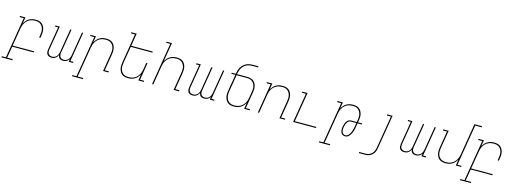

<svg xmlns="http://www.w3.org/2000/svg" viewBox="-57 -1837 8461 3155"><g transform="rotate(15 4173.0 -260.0)"><path d="M132 215H-54V196H17L133 -501H64V-520H157L139 -415Q154 -441 174 -463.5Q194 -486 220 -501Q246 -516 274.5 -522Q303 -528 331 -528Q359 -528 386.5 -521.5Q414 -515 435 -499Q456 -483 469 -459.5Q482 -436 488 -409Q494 -382 493 -353.5Q492 -325 487 -297L481 -260H460L466 -300Q471 -325 472 -351Q473 -377 468 -401Q463 -425 451 -446Q439 -467 420.5 -482Q402 -497 377.5 -503Q353 -509 327 -509Q303 -509 278 -504Q253 -499 230 -487Q207 -475 188 -456.5Q169 -438 156 -415.5Q143 -393 135.5 -369Q128 -345 124 -321L74 -19H441L438 0H71L38 196H132Z M739 8Q716 8 695.5 -0.5Q675 -9 663.5 -27Q652 -45 651 -68Q650 -91 654 -114L718 -501H666V-520H741L673 -110Q670 -91 672 -72.5Q674 -54 683.5 -39.5Q693 -25 710 -18Q727 -11 746 -11Q766 -11 785.5 -19Q805 -27 819.5 -42.5Q834 -58 842 -78Q850 -98 853 -117L920 -520H940L872 -110Q869 -91 871 -72.5Q873 -54 882.5 -39.5Q892 -25 909 -18Q926 -11 945 -11Q965 -11 984.5 -19Q1004 -27 1018.5 -42.5Q1033 -58 1041 -78Q1049 -98 1052 -117L1119 -520H1139L1056 -19H1108V0H1033L1040 -47Q1032 -34 1020.5 -23Q1009 -12 995.5 -5Q982 2 967 5Q952 8 938 8Q921 8 905.5 4Q890 0 878 -10Q866 -20 859.5 -34Q853 -48 850 -64Q843 -48 831.5 -34Q820 -20 805 -10Q790 0 773 4Q756 8 739 8Z M1332 215H1146V196H1217L1333 -501H1264V-520H1357L1339 -415Q1354 -441 1374 -463.5Q1394 -486 1420 -501Q1446 -516 1474.5 -522Q1503 -528 1531 -528Q1559 -528 1586.5 -521.5Q1614 -515 1635 -499Q1656 -483 1669 -459.5Q1682 -436 1688 -409Q1694 -382 1693 -353.5Q1692 -325 1687 -297L1641 -19H1710V0H1617L1666 -300Q1671 -325 1672 -351Q1673 -377 1668 -401Q1663 -425 1651 -446Q1639 -467 1620.5 -482Q1602 -497 1577.5 -503Q1553 -509 1527 -509Q1503 -509 1478 -504Q1453 -499 1430 -487Q1407 -475 1388 -456.5Q1369 -438 1356 -415.5Q1343 -393 1335.5 -369Q1328 -345 1324 -321L1238 196H1332Z M2042 8Q2014 8 1987 1.5Q1960 -5 1939 -21Q1918 -37 1905 -60.5Q1892 -84 1886 -111Q1880 -138 1881 -166.5Q1882 -195 1887 -223L1968 -716H1899V-735H1992L1957 -520H2324L2321 -501H1954L1907 -220Q1903 -195 1901.5 -169Q1900 -143 1905 -119Q1910 -95 1922 -74Q1934 -53 1953 -38Q1972 -23 1996.5 -17Q2021 -11 2047 -11Q2071 -11 2095.5 -16Q2120 -21 2143 -33Q2166 -45 2185 -63.5Q2204 -82 2217.5 -104.5Q2231 -127 2238.5 -151Q2246 -175 2250 -199L2268 -312H2289L2241 -19H2310V0H2217L2234 -105Q2220 -79 2199.5 -56.5Q2179 -34 2153 -19Q2127 -4 2098.5 2Q2070 8 2042 8Z M2450 0 2568 -716H2499V-735H2592L2539 -415Q2554 -441 2574 -463.5Q2594 -486 2620 -501Q2646 -516 2674.5 -522Q2703 -528 2731 -528Q2759 -528 2786.5 -521.5Q2814 -515 2835 -499Q2856 -483 2869 -459.5Q2882 -436 2888 -409Q2894 -382 2893 -353.5Q2892 -325 2887 -297L2841 -19H2910V0H2817L2866 -300Q2871 -325 2872 -351Q2873 -377 2868 -401Q2863 -425 2851 -446Q2839 -467 2820.5 -482Q2802 -497 2777.5 -503Q2753 -509 2727 -509Q2703 -509 2678 -504Q2653 -499 2630 -487Q2607 -475 2588 -456.5Q2569 -438 2556 -415.5Q2543 -393 2535.5 -369Q2528 -345 2524 -321L2471 0Z M3139 8Q3116 8 3095.5 -0.5Q3075 -9 3063.5 -27Q3052 -45 3051 -68Q3050 -91 3054 -114L3118 -501H3066V-520H3141L3073 -110Q3070 -91 3072 -72.5Q3074 -54 3083.5 -39.5Q3093 -25 3110 -18Q3127 -11 3146 -11Q3166 -11 3185.5 -19Q3205 -27 3219.5 -42.5Q3234 -58 3242 -78Q3250 -98 3253 -117L3320 -520H3340L3272 -110Q3269 -91 3271 -72.5Q3273 -54 3282.5 -39.5Q3292 -25 3309 -18Q3326 -11 3345 -11Q3365 -11 3384.5 -19Q3404 -27 3418.5 -42.5Q3433 -58 3441 -78Q3449 -98 3452 -117L3519 -520H3539L3456 -19H3508V0H3433L3440 -47Q3432 -34 3420.5 -23Q3409 -12 3395.5 -5Q3382 2 3367 5Q3352 8 3338 8Q3321 8 3305.5 4Q3290 0 3278 -10Q3266 -20 3259.5 -34Q3253 -48 3250 -64Q3243 -48 3231.5 -34Q3220 -20 3205 -10Q3190 0 3173 4Q3156 8 3139 8Z M3842 8Q3814 8 3787 1.5Q3760 -5 3739 -21Q3718 -37 3705 -60.5Q3692 -84 3686 -111Q3680 -138 3681 -166.5Q3682 -195 3687 -223L3733 -501H3666V-520H3736L3739 -538Q3743 -565 3752 -591Q3761 -617 3776.5 -640.5Q3792 -664 3813.5 -683Q3835 -702 3860.5 -714Q3886 -726 3912.5 -730.5Q3939 -735 3965 -735H4062V-716H3962Q3938 -716 3914 -711.5Q3890 -707 3867 -696Q3844 -685 3825 -667Q3806 -649 3792.5 -627.5Q3779 -606 3771 -582.5Q3763 -559 3759 -535L3757 -520H3930Q3958 -520 3984.5 -513.5Q4011 -507 4032.5 -492.5Q4054 -478 4067.5 -455.5Q4081 -433 4087 -406.5Q4093 -380 4092.5 -352.5Q4092 -325 4087 -297L4041 -19H4110V0H4017L4034 -105Q4020 -79 3999.5 -56.5Q3979 -34 3953 -19Q3927 -4 3898.5 2Q3870 8 3842 8ZM3847 -11Q3871 -11 3895.5 -16Q3920 -21 3943 -33Q3966 -45 3985 -63.5Q4004 -82 4017.5 -104.5Q4031 -127 4038.5 -151Q4046 -175 4050 -199L4066 -300Q4071 -325 4071.5 -350Q4072 -375 4067 -398.5Q4062 -422 4049.5 -442Q4037 -462 4018.5 -476Q4000 -490 3976 -495.5Q3952 -501 3927 -501H3754L3708 -223Q3703 -197 3702 -171.5Q3701 -146 3706 -121.5Q3711 -97 3722.5 -75.5Q3734 -54 3753 -39Q3772 -24 3796.5 -17.5Q3821 -11 3847 -11Z M4250 0 4333 -501H4264V-520H4357L4339 -415Q4354 -441 4374 -463.5Q4394 -486 4420 -501Q4446 -516 4474.5 -522Q4503 -528 4531 -528Q4559 -528 4586.5 -521.5Q4614 -515 4635 -499Q4656 -483 4669 -459.5Q4682 -436 4688 -409Q4694 -382 4693 -353.5Q4692 -325 4687 -297L4641 -19H4710V0H4617L4666 -300Q4671 -325 4672 -351Q4673 -377 4668 -401Q4663 -425 4651 -446Q4639 -467 4620.5 -482Q4602 -497 4577.5 -503Q4553 -509 4527 -509Q4503 -509 4478 -504Q4453 -499 4430 -487Q4407 -475 4388 -456.5Q4369 -438 4356 -415.5Q4343 -393 4335.5 -369Q4328 -345 4324 -321L4271 0Z M4850 0 4933 -501H4864V-520H4957L4874 -19H5241L5238 0Z M5532 215H5346V196H5417L5533 -501H5464V-520H5557L5539 -415Q5554 -441 5574 -463.5Q5594 -486 5620 -501Q5646 -516 5674.5 -522Q5703 -528 5731 -528Q5759 -528 5786.5 -521.5Q5814 -515 5835 -499Q5856 -483 5869 -459.5Q5882 -436 5888 -409Q5894 -382 5893 -353.5Q5892 -325 5887 -297L5882 -269H5952V-251H5879L5869 -191Q5867 -176 5864 -160.5Q5861 -145 5856.5 -130Q5852 -115 5846.5 -99.5Q5841 -84 5833.5 -69.5Q5826 -55 5816.5 -41.5Q5807 -28 5795.5 -16.5Q5784 -5 5768 1.5Q5752 8 5736 8Q5720 8 5704.5 3Q5689 -2 5678.5 -13Q5668 -24 5661.5 -38.5Q5655 -53 5653 -69Q5651 -85 5652 -102Q5653 -119 5656 -135Q5659 -150 5663 -165Q5667 -180 5672.5 -195Q5678 -210 5687 -223.5Q5696 -237 5708 -247.5Q5720 -258 5735.5 -263.5Q5751 -269 5766 -269H5861L5866 -300Q5871 -325 5872 -351Q5873 -377 5868 -401Q5863 -425 5851 -446Q5839 -467 5820.5 -482Q5802 -497 5777.5 -503Q5753 -509 5727 -509Q5703 -509 5678 -504Q5653 -499 5630 -487Q5607 -475 5588 -456.5Q5569 -438 5556 -415.5Q5543 -393 5535.5 -369Q5528 -345 5524 -321L5438 196H5532ZM5737 -11Q5751 -11 5764 -17.5Q5777 -24 5787 -35Q5797 -46 5804.5 -58.5Q5812 -71 5818.5 -84Q5825 -97 5829 -110.5Q5833 -124 5837 -137.5Q5841 -151 5843.5 -164.5Q5846 -178 5848 -191L5858 -251H5766Q5753 -251 5740 -245.5Q5727 -240 5717.5 -230Q5708 -220 5701 -208Q5694 -196 5689 -183.5Q5684 -171 5681 -158Q5678 -145 5676 -133Q5673 -119 5672.5 -105Q5672 -91 5672.5 -78Q5673 -65 5677.5 -52.5Q5682 -40 5690 -30.5Q5698 -21 5710.5 -16Q5723 -11 5737 -11Z M6027 215V196H6127Q6145 196 6164 193Q6183 190 6201 181.5Q6219 173 6234.5 159.5Q6250 146 6260.5 129.5Q6271 113 6277.5 94.5Q6284 76 6287 57L6380 -501H6311V-520H6403L6307 60Q6303 81 6296.5 101.5Q6290 122 6277.5 141Q6265 160 6247.5 175Q6230 190 6210 199Q6190 208 6169 211.5Q6148 215 6127 215Z M6739 8Q6716 8 6695.5 -0.5Q6675 -9 6663.5 -27Q6652 -45 6651 -68Q6650 -91 6654 -114L6718 -501H6666V-520H6741L6673 -110Q6670 -91 6672 -72.5Q6674 -54 6683.5 -39.5Q6693 -25 6710 -18Q6727 -11 6746 -11Q6766 -11 6785.5 -19Q6805 -27 6819.5 -42.5Q6834 -58 6842 -78Q6850 -98 6853 -117L6920 -520H6940L6872 -110Q6869 -91 6871 -72.5Q6873 -54 6882.5 -39.5Q6892 -25 6909 -18Q6926 -11 6945 -11Q6965 -11 6984.5 -19Q7004 -27 7018.5 -42.5Q7033 -58 7041 -78Q7049 -98 7052 -117L7119 -520H7139L7056 -19H7108V0H7033L7040 -47Q7032 -34 7020.5 -23Q7009 -12 6995.5 -5Q6982 2 6967 5Q6952 8 6938 8Q6921 8 6905.5 4Q6890 0 6878 -10Q6866 -20 6859.5 -34Q6853 -48 6850 -64Q6843 -48 6831.5 -34Q6820 -20 6805 -10Q6790 0 6773 4Q6756 8 6739 8Z M7442 8Q7414 8 7387 1.5Q7360 -5 7339 -21Q7318 -37 7305 -60.5Q7292 -84 7286 -111Q7280 -138 7281 -166.5Q7282 -195 7287 -223L7333 -501H7264V-520H7357L7307 -220Q7303 -195 7301.5 -169Q7300 -143 7305 -119Q7310 -95 7322 -74Q7334 -53 7353 -38Q7372 -23 7396.5 -17Q7421 -11 7447 -11Q7471 -11 7495.5 -16Q7520 -21 7543 -33Q7566 -45 7585 -63.5Q7604 -82 7617.5 -104.5Q7631 -127 7638.5 -151Q7646 -175 7650 -199L7738 -735H7869L7866 -716H7756L7641 -19H7710V0H7617L7634 -105Q7620 -79 7599.5 -56.5Q7579 -34 7553 -19Q7527 -4 7498.5 2Q7470 8 7442 8Z M7932 215H7746V196H7817L7933 -501H7864V-520H7957L7939 -415Q7954 -441 7974 -463.5Q7994 -486 8020 -501Q8046 -516 8074.5 -522Q8103 -528 8131 -528Q8159 -528 8186.5 -521.5Q8214 -515 8235 -499Q8256 -483 8269 -459.5Q8282 -436 8288 -409Q8294 -382 8293 -353.5Q8292 -325 8287 -297L8281 -260H8260L8266 -300Q8271 -325 8272 -351Q8273 -377 8268 -401Q8263 -425 8251 -446Q8239 -467 8220.5 -482Q8202 -497 8177.5 -503Q8153 -509 8127 -509Q8103 -509 8078 -504Q8053 -499 8030 -487Q8007 -475 7988 -456.5Q7969 -438 7956 -415.5Q7943 -393 7935.5 -369Q7928 -345 7924 -321L7874 -19H8241L8238 0H7871L7838 196H7932Z"/></g></svg>

Font: Iosevka HT Thin Extended
Style: Italic
Weight: 100
Width: 7
Italic angle: -9°
Monospace: yes
Designer: Belleve Invis
Foundry: Belleve Invis
Version: Version 32.3.0; ttfautohint (v1.8.4)